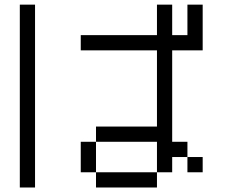

<svg xmlns="http://www.w3.org/2000/svg" viewBox="-20 -887 1040 840"><path d="M733.3 -733.3H800V-866.7H866.7V-666.7H733.3V-266.7H800V-200H733.3V-133.3H666.7V-266.7H400V-333.3H666.7V-666.7H333.3V-733.3H666.7V-866.7H733.3ZM133.3 -66.7H66.7V-866.7H133.3ZM866.7 -133.3H800V-200H866.7ZM400 -133.3H333.3V-266.7H400ZM400 -66.7V-133.3H666.7V-66.7Z"/></svg>

Font: Galmuri14 Regular
Style: Regular
Weight: 400
Designer: Lee Minseo (quiple)
Version: Version 2.399;hotconv 1.1.1;makeotfexe 2.6.0 DEVELOPMENT